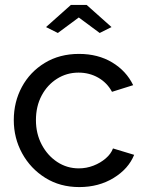

<svg xmlns="http://www.w3.org/2000/svg" viewBox="-20 -750 594 780"><path d="M302 10Q224 10 164 -27.5Q104 -65 70 -127Q36 -189 36 -262Q36 -336 69 -397Q102 -458 162 -494.5Q222 -531 301 -531Q378 -531 435.5 -496.5Q493 -462 521 -404L435 -377Q415 -414 379 -434.5Q343 -455 299 -455Q251 -455 211.5 -430Q172 -405 149 -361.5Q126 -318 126 -262Q126 -207 149.5 -162.5Q173 -118 212.5 -92Q252 -66 300 -66Q331 -66 359.5 -77Q388 -88 409.5 -106.5Q431 -125 439 -147L525 -121Q502 -64 441.5 -27Q381 10 302 10ZM167 -640 268 -730H332L433 -640L385 -616L300 -679L215 -616Z"/></svg>

Font: Raleway Medium
Style: Regular
Weight: 500
Designer: Matt McInerney, Pablo Impallari, Rodrigo Fuenzalida
Foundry: Matt McInerney, Pablo Impallari, Rodrigo Fuenzalida
Version: Version 4.026